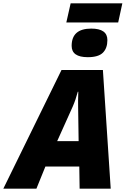

<svg xmlns="http://www.w3.org/2000/svg" viewBox="-76 -1135 756 1155"><path d="M294 -714H543L590 0H403L401 -133H197L143 0H-56ZM397 -286 394 -491Q393 -525 395 -583H392Q379 -534 362 -495L268 -286ZM349 -1115H660L635 -1000H323ZM355 -859Q355 -963 473 -963Q570 -963 570 -894Q570 -845 543 -818Q516 -791 452 -791Q355 -791 355 -859Z"/></svg>

Font: Noto Sans Display Black
Style: Italic
Weight: 900
Italic angle: -12°
Designer: Monotype Design team
Foundry: Monotype Imaging Inc.
Version: Version 1.000